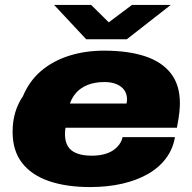

<svg xmlns="http://www.w3.org/2000/svg" viewBox="-20 -745 779 777"><path d="M345 12Q249 12 178.5 -12Q108 -36 69.5 -85.5Q31 -135 31 -211Q31 -255 42 -291Q53 -327 73 -356Q99 -418 147 -458.5Q195 -499 260 -519.5Q325 -540 401 -540Q498 -540 566.5 -517.5Q635 -495 671.5 -448Q708 -401 708 -328Q708 -313 706 -291.5Q704 -270 696 -228H245Q244 -222 243.5 -214.5Q243 -207 243 -201Q243 -173 254.5 -153.5Q266 -134 290.5 -124.5Q315 -115 351 -115Q380 -115 402 -121Q424 -127 439 -137.5Q454 -148 463.5 -161.5Q473 -175 476 -190H688Q680 -142 651.5 -104Q623 -66 578 -40.5Q533 -15 474 -1.5Q415 12 345 12ZM263 -326H492Q493 -330 493.5 -334.5Q494 -339 494 -343Q494 -364 483.5 -379.5Q473 -395 452.5 -404Q432 -413 403 -413Q365 -413 336.5 -402Q308 -391 290 -371.5Q272 -352 263 -326ZM671 -725 493 -586H329L199 -725H349L440 -635H394L514 -725Z"/></svg>

Font: Archivo SemiExpanded Black
Style: Italic
Weight: 900
Width: 6
Italic angle: -10°
Designer: Hector Gatti
Foundry: Omnibus-Type
Version: Version 2.001